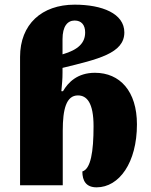

<svg xmlns="http://www.w3.org/2000/svg" viewBox="-20 -794 646 823"><path d="M394 9C491 9 567 -97 567 -261C567 -403 494 -482 387 -482C312 -482 272 -441 250 -403H243C246 -436 248 -454 248 -483V-503C399 -540 513 -565 513 -655C513 -736 418 -774 300 -774C159 -774 66 -690 66 -550V0H249V-234C249 -326 264 -385 314 -385C352 -385 381 -354 381 -253C381 -143 369 -70 333 -59C333 -19 349 9 394 9ZM248 -561V-626C248 -681 269 -706 300 -706C329 -706 345 -687 345 -655C345 -611 317 -581 248 -561Z"/></svg>

Font: Noto Serif Georgian SemiCondensed Black
Style: Regular
Weight: 900
Width: 4
Designer: Monotype Design Team, Akaki Razmadze
Foundry: Google LLC
Version: Version 2.003